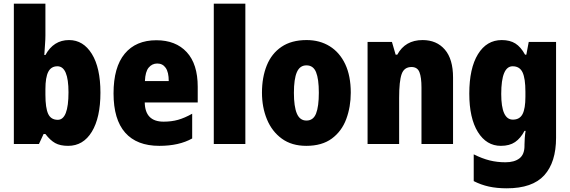

<svg xmlns="http://www.w3.org/2000/svg" viewBox="-20 -780 3087 1040"><path d="M226 -588Q226 -568 224 -541.5Q222 -515 220 -482H226Q270 -563 354 -563Q431 -563 477.5 -488Q524 -413 524 -278Q524 -143 477.5 -66.5Q431 10 349 10Q306 10 279 -5Q252 -20 226 -54H216L191 0H55V-760H226ZM291 -421Q257 -421 241.5 -391Q226 -361 226 -297V-267Q226 -195 241 -163Q256 -131 293 -131Q351 -131 351 -280Q351 -421 291 -421Z M827 -562Q932 -562 991.5 -497.5Q1051 -433 1051 -310V-225H764Q766 -121 866 -121Q909 -121 944.5 -131Q980 -141 1021 -164V-30Q950 10 843 10Q721 10 658 -61.5Q595 -133 595 -274Q595 -416 655.5 -489Q716 -562 827 -562ZM832 -436Q804 -436 785.5 -414Q767 -392 765 -341H894Q894 -389 877.5 -412.5Q861 -436 832 -436Z M1309 0H1138V-760H1309Z M1880 -278Q1880 -201 1855.5 -135Q1831 -69 1777.5 -29.5Q1724 10 1639 10Q1560 10 1506.5 -29Q1453 -68 1426 -133.5Q1399 -199 1399 -278Q1399 -361 1425 -425.5Q1451 -490 1505 -526.5Q1559 -563 1641 -563Q1712 -563 1766 -529.5Q1820 -496 1850 -432.5Q1880 -369 1880 -278ZM1572 -277Q1572 -203 1588 -165Q1604 -127 1640 -127Q1677 -127 1692 -165Q1707 -203 1707 -278Q1707 -352 1692 -389Q1677 -426 1640 -426Q1604 -426 1588 -389Q1572 -352 1572 -277Z M2269 -563Q2345 -563 2389.5 -511.5Q2434 -460 2434 -360V0H2263V-306Q2263 -361 2252 -389Q2241 -417 2209 -417Q2169 -417 2155.5 -378.5Q2142 -340 2142 -250V0H1971V-553H2103L2123 -484H2132Q2175 -563 2269 -563Z M2698 -563Q2742 -563 2771.5 -544.5Q2801 -526 2824 -484H2831L2844 -553H2992V-34Q2992 99 2928 169.5Q2864 240 2725 240Q2671 240 2628 230.5Q2585 221 2546 201V56Q2592 79 2632.5 89Q2673 99 2718 99Q2766 99 2793.5 78Q2821 57 2821 10V3Q2821 -12 2822.5 -33Q2824 -54 2827 -71H2821Q2800 -31 2770 -10.5Q2740 10 2693 10Q2615 10 2568.5 -65Q2522 -140 2522 -273Q2522 -410 2569 -486.5Q2616 -563 2698 -563ZM2757 -421Q2695 -421 2695 -271Q2695 -132 2758 -132Q2795 -132 2810.5 -162Q2826 -192 2826 -256V-283Q2826 -355 2810.5 -388Q2795 -421 2757 -421Z"/></svg>

Font: Noto Sans Tamil Condensed Black
Style: Regular
Weight: 900
Width: 3
Designer: Jelle Bosma - Monotype Design Team
Foundry: Monotype Imaging Inc.
Version: Version 2.004; ttfautohint (v1.8.4.7-5d5b)